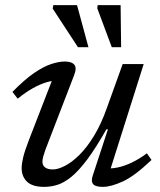

<svg xmlns="http://www.w3.org/2000/svg" viewBox="-20 -719 623 749"><path d="M341 -31.5 401 -214.5H395Q354 -142 320.5 -97.2Q287 -52.5 258.8 -29.5Q230.5 -6.5 204.8 1.8Q179 10 152.5 10Q106.5 10 85.5 -10.2Q64.5 -30.5 64.5 -63Q64.5 -80.5 70.5 -105.5Q76.5 -130.5 92.5 -172L192.5 -430L206.5 -404.5Q186.5 -405.5 161.2 -398Q136 -390.5 107.5 -374.5Q79 -358.5 49 -334L28.5 -360.5Q75.5 -408.5 112.8 -434Q150 -459.5 179.8 -469.2Q209.5 -479 233 -479Q260 -479 270.2 -466.2Q280.5 -453.5 268.5 -424L157 -134.5Q152 -120.5 148.8 -108.8Q145.5 -97 145.5 -88.5Q145.5 -73.5 156 -65.8Q166.5 -58 186 -58Q206 -58 233 -71.8Q260 -85.5 289.5 -114.5Q319 -143.5 347 -189.5Q375 -235.5 397.5 -299.5L458.5 -469H540.5L404.5 -39L394 -62.5Q414 -60.5 439.5 -65.8Q465 -71 494 -84.8Q523 -98.5 553 -121L571 -95Q505 -32 458.8 -11Q412.5 10 381.5 10Q353.5 10 344 0Q334.5 -10 341 -31.5ZM325 -535H284L185.5 -685.5L188 -699H280.5ZM452.5 -535H416L359.5 -686.5L361 -699H450.5Z"/></svg>

Font: Newsreader 12pt
Style: Italic
Weight: 400
Italic angle: -17°
Version: Version 1.003